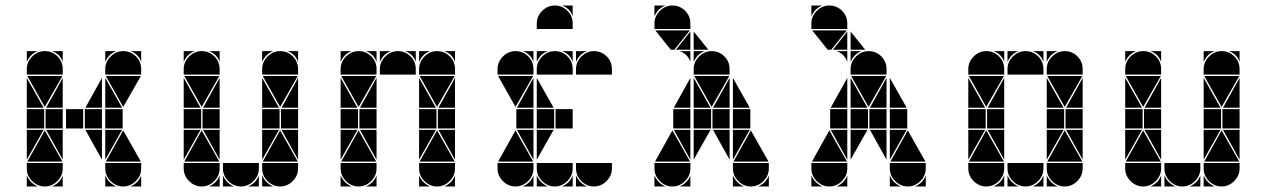

<svg xmlns="http://www.w3.org/2000/svg" viewBox="-20 -677 4584 695"><path d="M142 -492Q169 -492 188 -473Q207 -454 207 -427V-407H77V-427Q77 -453 96.5 -472.5Q116 -492 142 -492ZM426 -492Q453 -492 472 -473Q491 -454 491 -427V-407H361V-427Q361 -453 380.5 -472.5Q400 -492 426 -492ZM426 -2Q400 -2 380.5 -21.5Q361 -41 361 -67V-87H491V-67Q491 -41 471.5 -21.5Q452 -2 426 -2ZM142 -2Q116 -2 96.5 -21.5Q77 -41 77 -67V-87H207V-67Q207 -41 187.5 -21.5Q168 -2 142 -2ZM363 -92 426 -205 490 -92ZM79 -92 142 -205 206 -92ZM206 -402 142 -290 79 -402ZM490 -402 426 -290 363 -402ZM424 -212H361V-282H424ZM140 -212H77V-282H140ZM349 -212H287V-282H349ZM281 -212H219V-282H281ZM77 -287V-395L138 -287ZM361 -287V-395L422 -287ZM361 -207H422L361 -99ZM77 -207H138L77 -99ZM207 -287H147L207 -395ZM349 -207V-99L289 -207ZM349 -287H289L349 -395ZM207 -207V-99L147 -207ZM77 -42Q89 -14 117 -2H77ZM361 -42Q373 -14 401 -2H361ZM361 -492H401Q387 -487 377 -477Q367 -467 361 -453ZM77 -492H117Q103 -487 93 -477Q83 -467 77 -453ZM168 -2Q182 -8 192 -18Q202 -28 207 -42V-2ZM452 -2Q466 -8 476 -18Q486 -28 491 -42V-2ZM491 -492V-453Q481 -482 452 -492ZM207 -492V-453Q197 -482 168 -492ZM207 -212H145V-282H207Z M710 -492Q737 -492 756 -473Q775 -454 775 -427V-407H645V-427Q645 -453 664.5 -472.5Q684 -492 710 -492ZM994 -492Q1021 -492 1040 -473Q1059 -454 1059 -427V-407H929V-427Q929 -453 948.5 -472.5Q968 -492 994 -492ZM994 -2Q968 -2 948.5 -21.5Q929 -41 929 -67V-87H1059V-67Q1059 -41 1039.5 -21.5Q1020 -2 994 -2ZM710 -2Q684 -2 664.5 -21.5Q645 -41 645 -67V-87H775V-67Q775 -41 755.5 -21.5Q736 -2 710 -2ZM852 -2Q826 -2 806.5 -21.5Q787 -41 787 -67V-87H917V-67Q917 -41 897.5 -21.5Q878 -2 852 -2ZM931 -92 994 -205 1058 -92ZM647 -92 710 -205 774 -92ZM774 -402 710 -290 647 -402ZM1058 -402 994 -290 931 -402ZM992 -212H929V-282H992ZM708 -212H645V-282H708ZM1059 -212H997V-282H1059ZM775 -212H713V-282H775ZM645 -287V-395L706 -287ZM929 -287V-395L990 -287ZM929 -207H990L929 -99ZM645 -207H706L645 -99ZM775 -287H715L775 -395ZM1059 -207V-99L999 -207ZM775 -207V-99L715 -207ZM1059 -287H999L1059 -395ZM787 -42Q799 -14 827 -2H787ZM929 -42Q941 -14 969 -2H929ZM929 -492H969Q955 -487 945 -477Q935 -467 929 -453ZM878 -2Q892 -8 902 -18Q912 -28 917 -42V-2ZM736 -2Q750 -8 760 -18Q770 -28 775 -42V-2ZM775 -492V-453Q765 -482 736 -492ZM645 -492H685Q671 -487 661 -477Q651 -467 645 -453ZM1059 -492V-453Q1049 -482 1020 -492Z M1420 -492Q1447 -492 1466 -473Q1485 -454 1485 -427V-407H1355V-427Q1355 -453 1374.5 -472.5Q1394 -492 1420 -492ZM1278 -492Q1305 -492 1324 -473Q1343 -454 1343 -427V-407H1213V-427Q1213 -453 1232.5 -472.5Q1252 -492 1278 -492ZM1562 -492Q1589 -492 1608 -473Q1627 -454 1627 -427V-407H1497V-427Q1497 -453 1516.5 -472.5Q1536 -492 1562 -492ZM1562 -2Q1536 -2 1516.5 -21.5Q1497 -41 1497 -67V-87H1627V-67Q1627 -41 1607.5 -21.5Q1588 -2 1562 -2ZM1278 -2Q1252 -2 1232.5 -21.5Q1213 -41 1213 -67V-87H1343V-67Q1343 -41 1323.5 -21.5Q1304 -2 1278 -2ZM1499 -92 1562 -205 1626 -92ZM1215 -92 1278 -205 1342 -92ZM1342 -402 1278 -290 1215 -402ZM1626 -402 1562 -290 1499 -402ZM1560 -212H1497V-282H1560ZM1276 -212H1213V-282H1276ZM1627 -212H1565V-282H1627ZM1343 -212H1281V-282H1343ZM1213 -287V-395L1274 -287ZM1497 -287V-395L1558 -287ZM1497 -207H1558L1497 -99ZM1213 -207H1274L1213 -99ZM1343 -287H1283L1343 -395ZM1627 -207V-99L1567 -207ZM1343 -207V-99L1283 -207ZM1627 -287H1567L1627 -395ZM1497 -42Q1509 -14 1537 -2H1497ZM1497 -492H1537Q1523 -487 1513 -477Q1503 -467 1497 -453ZM1304 -2Q1318 -8 1328 -18Q1338 -28 1343 -42V-2ZM1355 -492H1395Q1381 -487 1371 -477Q1361 -467 1355 -453ZM1485 -492V-453Q1475 -482 1446 -492ZM1343 -492V-453Q1333 -482 1304 -492ZM1213 -42Q1225 -14 1253 -2H1213ZM1213 -492H1253Q1239 -487 1229 -477Q1219 -467 1213 -453ZM1588 -2Q1602 -8 1612 -18Q1622 -28 1627 -42V-2ZM1627 -492V-453Q1617 -482 1588 -492Z M1988 -492Q2015 -492 2034 -473Q2053 -454 2053 -427V-407H1923V-427Q1923 -453 1942.5 -472.5Q1962 -492 1988 -492ZM1846 -492Q1873 -492 1892 -473Q1911 -454 1911 -427V-407H1781V-427Q1781 -453 1800.5 -472.5Q1820 -492 1846 -492ZM2130 -492Q2157 -492 2176 -473Q2195 -454 2195 -427V-407H2065V-427Q2065 -453 2084.5 -472.5Q2104 -492 2130 -492ZM2130 -2Q2104 -2 2084.5 -21.5Q2065 -41 2065 -67V-87H2195V-67Q2195 -41 2175.5 -21.5Q2156 -2 2130 -2ZM1846 -2Q1820 -2 1800.5 -21.5Q1781 -41 1781 -67V-87H1911V-67Q1911 -41 1891.5 -21.5Q1872 -2 1846 -2ZM1988 -2Q1962 -2 1942.5 -21.5Q1923 -41 1923 -67V-87H2053V-67Q2053 -41 2033.5 -21.5Q2014 -2 1988 -2ZM1783 -92 1846 -205 1910 -92ZM1910 -402 1846 -290 1783 -402ZM1986 -212H1923V-282H1986ZM2053 -212H1991V-282H2053ZM1911 -212H1849V-282H1911ZM1911 -287H1851L1911 -395ZM1911 -207V-99L1851 -207ZM1923 -42Q1935 -14 1963 -2H1923ZM2065 -42Q2077 -14 2105 -2H2065ZM2065 -492H2105Q2091 -487 2081 -477Q2071 -467 2065 -453ZM2014 -2Q2028 -8 2038 -18Q2048 -28 2053 -42V-2ZM1872 -2Q1886 -8 1896 -18Q1906 -28 1911 -42V-2ZM1923 -492H1963Q1949 -487 1939 -477Q1929 -467 1923 -453ZM2053 -492V-453Q2043 -482 2014 -492ZM1911 -492V-453Q1901 -482 1872 -492ZM1923 -287V-395L1984 -287ZM1923 -207H1984L1923 -99ZM1988 -657Q2015 -657 2034 -638Q2053 -619 2053 -592V-572H1923V-592Q1923 -618 1942.5 -637.5Q1962 -657 1988 -657ZM2053 -657V-618Q2043 -647 2014 -657Z M2414 -657Q2441 -657 2460 -638Q2479 -619 2479 -592V-572H2349V-592Q2349 -618 2368.5 -637.5Q2388 -657 2414 -657ZM2556 -492Q2583 -492 2602 -473Q2621 -454 2621 -427V-407H2491V-427Q2491 -453 2510.5 -472.5Q2530 -492 2556 -492ZM2698 -2Q2672 -2 2652.5 -21.5Q2633 -41 2633 -67V-87H2763V-67Q2763 -41 2743.5 -21.5Q2724 -2 2698 -2ZM2414 -2Q2388 -2 2368.5 -21.5Q2349 -41 2349 -67V-87H2479V-67Q2479 -41 2459.5 -21.5Q2440 -2 2414 -2ZM2635 -92 2698 -205 2762 -92ZM2351 -92 2414 -205 2478 -92ZM2620 -402 2556 -290 2493 -402ZM2477 -567 2421 -497H2408L2352 -567ZM2696 -212H2633V-282H2696ZM2554 -212H2491V-282H2554ZM2479 -212H2417V-282H2479ZM2621 -212H2559V-282H2621ZM2633 -207H2694L2633 -99ZM2633 -287V-395L2694 -287ZM2491 -287V-395L2552 -287ZM2491 -207H2552L2491 -99ZM2479 -207V-99L2419 -207ZM2479 -287H2419L2479 -395ZM2621 -207V-99L2561 -207ZM2621 -287H2561L2621 -395ZM2491 -497V-563L2544 -497ZM2479 -497H2427L2479 -563ZM2349 -42Q2361 -14 2389 -2H2349ZM2633 -42Q2645 -14 2673 -2H2633ZM2491 -492H2531Q2517 -487 2507 -477Q2497 -467 2491 -453ZM2440 -2Q2454 -8 2464 -18Q2474 -28 2479 -42V-2ZM2724 -2Q2738 -8 2748 -18Q2758 -28 2763 -42V-2ZM2349 -657H2389Q2375 -652 2365 -642Q2355 -632 2349 -618ZM2479 -492V-453Q2469 -482 2440 -492Z M2982 -657Q3009 -657 3028 -638Q3047 -619 3047 -592V-572H2917V-592Q2917 -618 2936.5 -637.5Q2956 -657 2982 -657ZM3124 -492Q3151 -492 3170 -473Q3189 -454 3189 -427V-407H3059V-427Q3059 -453 3078.5 -472.5Q3098 -492 3124 -492ZM3266 -2Q3240 -2 3220.5 -21.5Q3201 -41 3201 -67V-87H3331V-67Q3331 -41 3311.5 -21.5Q3292 -2 3266 -2ZM2982 -2Q2956 -2 2936.5 -21.5Q2917 -41 2917 -67V-87H3047V-67Q3047 -41 3027.5 -21.5Q3008 -2 2982 -2ZM3203 -92 3266 -205 3330 -92ZM2919 -92 2982 -205 3046 -92ZM3188 -402 3124 -290 3061 -402ZM3045 -567 2989 -497H2976L2920 -567ZM3264 -212H3201V-282H3264ZM3122 -212H3059V-282H3122ZM3047 -212H2985V-282H3047ZM3189 -212H3127V-282H3189ZM3201 -207H3262L3201 -99ZM3201 -287V-395L3262 -287ZM3059 -287V-395L3120 -287ZM3059 -207H3120L3059 -99ZM3047 -207V-99L2987 -207ZM3047 -287H2987L3047 -395ZM3189 -207V-99L3129 -207ZM3189 -287H3129L3189 -395ZM3059 -497V-563L3112 -497ZM3047 -497H2995L3047 -563ZM2917 -42Q2929 -14 2957 -2H2917ZM3201 -42Q3213 -14 3241 -2H3201ZM3059 -492H3099Q3085 -487 3075 -477Q3065 -467 3059 -453ZM3008 -2Q3022 -8 3032 -18Q3042 -28 3047 -42V-2ZM3292 -2Q3306 -8 3316 -18Q3326 -28 3331 -42V-2ZM2917 -657H2957Q2943 -652 2933 -642Q2923 -632 2917 -618ZM3047 -492V-453Q3037 -482 3008 -492Z M3692 -492Q3719 -492 3738 -473Q3757 -454 3757 -427V-407H3627V-427Q3627 -453 3646.5 -472.5Q3666 -492 3692 -492ZM3550 -492Q3577 -492 3596 -473Q3615 -454 3615 -427V-407H3485V-427Q3485 -453 3504.5 -472.5Q3524 -492 3550 -492ZM3834 -492Q3861 -492 3880 -473Q3899 -454 3899 -427V-407H3769V-427Q3769 -453 3788.5 -472.5Q3808 -492 3834 -492ZM3834 -2Q3808 -2 3788.5 -21.5Q3769 -41 3769 -67V-87H3899V-67Q3899 -41 3879.5 -21.5Q3860 -2 3834 -2ZM3550 -2Q3524 -2 3504.5 -21.5Q3485 -41 3485 -67V-87H3615V-67Q3615 -41 3595.5 -21.5Q3576 -2 3550 -2ZM3692 -2Q3666 -2 3646.5 -21.5Q3627 -41 3627 -67V-87H3757V-67Q3757 -41 3737.5 -21.5Q3718 -2 3692 -2ZM3771 -92 3834 -205 3898 -92ZM3487 -92 3550 -205 3614 -92ZM3614 -402 3550 -290 3487 -402ZM3898 -402 3834 -290 3771 -402ZM3832 -212H3769V-282H3832ZM3548 -212H3485V-282H3548ZM3899 -212H3837V-282H3899ZM3615 -212H3553V-282H3615ZM3485 -287V-395L3546 -287ZM3769 -287V-395L3830 -287ZM3769 -207H3830L3769 -99ZM3485 -207H3546L3485 -99ZM3615 -287H3555L3615 -395ZM3899 -207V-99L3839 -207ZM3615 -207V-99L3555 -207ZM3899 -287H3839L3899 -395ZM3627 -42Q3639 -14 3667 -2H3627ZM3769 -42Q3781 -14 3809 -2H3769ZM3769 -492H3809Q3795 -487 3785 -477Q3775 -467 3769 -453ZM3718 -2Q3732 -8 3742 -18Q3752 -28 3757 -42V-2ZM3576 -2Q3590 -8 3600 -18Q3610 -28 3615 -42V-2ZM3627 -492H3667Q3653 -487 3643 -477Q3633 -467 3627 -453ZM3757 -492V-453Q3747 -482 3718 -492ZM3615 -492V-453Q3605 -482 3576 -492Z M4118 -492Q4145 -492 4164 -473Q4183 -454 4183 -427V-407H4053V-427Q4053 -453 4072.5 -472.5Q4092 -492 4118 -492ZM4402 -492Q4429 -492 4448 -473Q4467 -454 4467 -427V-407H4337V-427Q4337 -453 4356.5 -472.5Q4376 -492 4402 -492ZM4402 -2Q4376 -2 4356.5 -21.5Q4337 -41 4337 -67V-87H4467V-67Q4467 -41 4447.5 -21.5Q4428 -2 4402 -2ZM4118 -2Q4092 -2 4072.5 -21.5Q4053 -41 4053 -67V-87H4183V-67Q4183 -41 4163.5 -21.5Q4144 -2 4118 -2ZM4260 -2Q4234 -2 4214.5 -21.5Q4195 -41 4195 -67V-87H4325V-67Q4325 -41 4305.5 -21.5Q4286 -2 4260 -2ZM4339 -92 4402 -205 4466 -92ZM4055 -92 4118 -205 4182 -92ZM4182 -402 4118 -290 4055 -402ZM4466 -402 4402 -290 4339 -402ZM4400 -212H4337V-282H4400ZM4116 -212H4053V-282H4116ZM4467 -212H4405V-282H4467ZM4183 -212H4121V-282H4183ZM4053 -287V-395L4114 -287ZM4337 -287V-395L4398 -287ZM4337 -207H4398L4337 -99ZM4053 -207H4114L4053 -99ZM4183 -287H4123L4183 -395ZM4467 -207V-99L4407 -207ZM4183 -207V-99L4123 -207ZM4467 -287H4407L4467 -395ZM4195 -42Q4207 -14 4235 -2H4195ZM4337 -42Q4349 -14 4377 -2H4337ZM4337 -492H4377Q4363 -487 4353 -477Q4343 -467 4337 -453ZM4286 -2Q4300 -8 4310 -18Q4320 -28 4325 -42V-2ZM4144 -2Q4158 -8 4168 -18Q4178 -28 4183 -42V-2ZM4183 -492V-453Q4173 -482 4144 -492ZM4053 -492H4093Q4079 -487 4069 -477Q4059 -467 4053 -453ZM4467 -492V-453Q4457 -482 4428 -492Z"/></svg>

Font: CAT DyFa
Style: Regular
Weight: 400
Designer: Peter Wiegel
Foundry: Peter Wiegel
Version: Version 1.001; ttfautohint (v1.3)